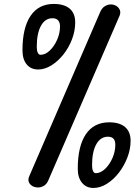

<svg xmlns="http://www.w3.org/2000/svg" viewBox="-20 -951 696 974"><path d="M173 0Q157 0 144.2 -7.2Q131.5 -14.5 126.2 -27.5Q121 -40.5 129 -58.5L488 -889.5Q497 -910.5 512 -919.5Q527 -928.5 542 -928.5Q557.5 -928.5 570.2 -920.8Q583 -913 588.2 -899.2Q593.5 -885.5 585 -867.5L224.5 -34.5Q216.5 -16.5 202.2 -8.2Q188 0 173 0ZM454 2.5Q417.5 2.5 396 -23.8Q374.5 -50 374.5 -95Q374.5 -209.5 415.5 -270Q456.5 -330.5 534 -330.5Q586.5 -330.5 614.5 -306.5Q642.5 -282.5 642.5 -237Q642.5 -194 626 -151.5Q609.5 -109 582.5 -74.2Q555.5 -39.5 522 -18.5Q488.5 2.5 454 2.5ZM465.5 -72.5Q490 -72.5 513 -94.2Q536 -116 550.5 -149.2Q565 -182.5 565 -217Q565 -257.5 527.5 -257.5Q490 -257.5 468.5 -219.2Q447 -181 447 -113Q447 -94 452 -83.2Q457 -72.5 465.5 -72.5ZM173.5 -598.5Q136.5 -598.5 115.2 -624.5Q94 -650.5 94 -696Q94 -809.5 134.8 -870.2Q175.5 -931 253 -931Q305.5 -931 333.5 -907.2Q361.5 -883.5 361.5 -837.5Q361.5 -794 345.2 -751.5Q329 -709 301.5 -674.5Q274 -640 240.5 -619.2Q207 -598.5 173.5 -598.5ZM185.5 -673Q210 -673 232.5 -694.5Q255 -716 269.8 -749.2Q284.5 -782.5 284.5 -817Q284.5 -837 274.8 -847.8Q265 -858.5 246 -858.5Q209 -858.5 187.8 -820.2Q166.5 -782 166.5 -713Q166.5 -694.5 171.5 -683.8Q176.5 -673 185.5 -673Z"/></svg>

Font: Edu AU VIC WA NT Pre Medium
Style: Regular
Weight: 500
Designer: Tina and Corey Anderson, Eben Sorkin, Mirko Velimirovic
Foundry: Google for Education
Version: Version 1.001